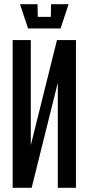

<svg xmlns="http://www.w3.org/2000/svg" viewBox="-20 -890 420 910"><path d="M340 0H254V-498L130 0H40V-700H126V-202L250 -700H340ZM222 -870H305L267 -755H113L75 -870H158L159 -810H221Z"/></svg>

Font: Tektur Condensed
Style: Regular
Weight: 400
Width: 3
Designer: Adam Jagosz
Foundry: Adam Jagosz
Version: Version 1.005;gftools[0.9.30]